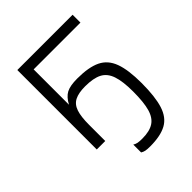

<svg xmlns="http://www.w3.org/2000/svg" viewBox="-228 -739 1056 1056"><g transform="rotate(-45 300.0 -211.0)"><path d="M161 -126V-282Q182 -322 210.5 -337Q239 -352 295 -352Q384 -352 434.5 -327.5Q485 -303 506.5 -244.5Q528 -186 528 -84Q528 22 508.5 83.5Q489 145 442.5 170.5Q396 196 315 196Q292 196 279.5 193.5Q267 191 256 184V123Q267 130 279.5 132.5Q292 135 315 135Q371 135 403 114.5Q435 94 448.5 46.5Q462 -1 462 -84Q462 -163 446.5 -208.5Q431 -254 395 -272.5Q359 -291 295 -291Q244 -291 214.5 -276Q185 -261 173 -225Q161 -189 161 -126ZM95 0V-618H525V-557H117L161 -602V0Z"/></g></svg>

Font: Victor Mono Light
Style: Regular
Weight: 300
Monospace: yes
Designer: Rune Bjørnerås
Version: Version 1.561;gftools[0.9.30]